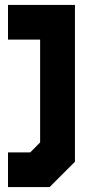

<svg xmlns="http://www.w3.org/2000/svg" viewBox="-20 -560 393 780"><path d="M12.5 200V59H103L143 18.5V-399H12.5V-540H284.5V97L181.5 200ZM94 126.5H147.5L214 56.5V-470H83.5V-470.5H214V56.5L147.5 127H94Z"/></svg>

Font: Tourney Black
Style: Regular
Weight: 900
Version: Version 1.015